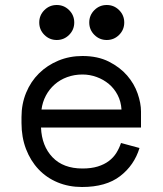

<svg xmlns="http://www.w3.org/2000/svg" viewBox="-20 -734 652 768"><path d="M144 -224Q147 -150 190 -105Q233 -60 310 -60Q345 -60 371 -68Q397 -76 415.5 -90Q434 -104 445.5 -122.5Q457 -141 464 -162L538 -142Q517 -73 460.5 -29.5Q404 14 308 14Q255 14 210.5 -4.5Q166 -23 134 -57Q102 -91 84 -138Q66 -185 66 -242V-266Q66 -318 84.5 -363Q103 -408 136 -440.5Q169 -473 213.5 -491.5Q258 -510 310 -510Q371 -510 415.5 -487.5Q460 -465 488.5 -432Q517 -399 530.5 -360Q544 -321 544 -288V-224ZM310 -436Q277 -436 248.5 -425.5Q220 -415 198.5 -396Q177 -377 163.5 -351.5Q150 -326 146 -296H466Q464 -328 450.5 -354Q437 -380 415.5 -398Q394 -416 366.5 -426Q339 -436 310 -436ZM137 -644Q137 -673 157.5 -693.5Q178 -714 207 -714Q236 -714 256.5 -693.5Q277 -673 277 -644Q277 -615 256.5 -594.5Q236 -574 207 -574Q178 -574 157.5 -594.5Q137 -615 137 -644ZM337 -644Q337 -673 357.5 -693.5Q378 -714 407 -714Q436 -714 456.5 -693.5Q477 -673 477 -644Q477 -615 456.5 -594.5Q436 -574 407 -574Q378 -574 357.5 -594.5Q337 -615 337 -644Z"/></svg>

Font: Space Mono
Style: Regular
Weight: 400
Monospace: yes
Designer: Colophon Foundry / Benjamin Critton
Foundry: Colophon Foundry
Version: Version 1.000;PS 1.003;hotconv 1.0.81;makeotf.lib2.5.63406